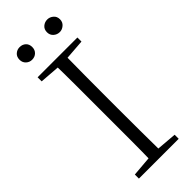

<svg xmlns="http://www.w3.org/2000/svg" viewBox="-287 -932 969 969"><g transform="rotate(-45 198.0 -447.5)"><path d="M99 -805Q81 -805 67.5 -817.5Q54 -830 54 -850Q54 -871 67.5 -883Q81 -895 99 -895Q119 -895 132 -883Q145 -871 145 -850Q145 -830 132 -817.5Q119 -805 99 -805ZM297 -805Q278 -805 264 -817.5Q250 -830 250 -850Q250 -871 264 -883Q278 -895 297 -895Q314 -895 328.5 -883Q343 -871 343 -850Q343 -830 328.5 -817.5Q314 -805 297 -805ZM56 0V-29L188 -40H207L340 -29V0ZM162 0Q164 -83 164 -166Q164 -249 164 -333V-390Q164 -474 164 -557.5Q164 -641 162 -723H233Q232 -641 231.5 -557.5Q231 -474 231 -390V-333Q231 -249 231.5 -166Q232 -83 233 0ZM56 -694V-723H340V-694L207 -684H188Z"/></g></svg>

Font: Noto Serif SC
Style: Regular
Weight: 200
Designer: Ryoko NISHIZUKA 西塚涼子 (kana & ideographs); Frank Grießhammer (Latin, Greek & Cyrillic); Wenlong ZHANG 张文龙 (bopomofo); San
Foundry: Adobe
Version: Version 2.001;hotconv 1.1.0;makeotfexe 2.6.0